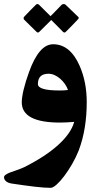

<svg xmlns="http://www.w3.org/2000/svg" viewBox="-44 -675 515 935"><path d="M246.1 -234.4Q257.3 -234.4 267.8 -234.9Q278.3 -235.4 287.1 -236.8Q281.7 -252.4 271.7 -266.6Q261.7 -280.8 249 -291.7Q236.3 -302.7 221.7 -309.3Q207 -315.9 192.4 -315.9Q140.6 -315.9 140.6 -265.6Q140.6 -234.4 246.1 -234.4ZM378.4 -177.7Q378.4 -113.3 368.9 -54.4Q359.4 4.4 339.4 57.6Q326.2 90.8 307.4 123.5Q288.6 156.2 269 182.1Q249.5 208 231.7 223.9Q213.9 239.7 202.6 239.7Q188 239.7 167.7 238.3Q147.5 236.8 122.8 233.9Q98.1 231 70.3 227.1Q42.5 223.1 12.7 218.8Q-5.4 215.8 -14.9 207.5Q-24.4 199.2 -24.4 188Q-24.4 181.6 -16.1 175.8Q-7.8 169.9 4.9 165Q29.8 156.7 47.4 150.1Q64.9 143.6 72.8 139.6Q176.3 87.9 239 31.2Q301.8 -25.4 317.4 -81.5Q299.3 -80.1 281.7 -79.1Q264.2 -78.1 248 -78.1Q62 -78.1 62 -176.8Q62 -200.2 71 -238.3Q80.1 -276.4 97.2 -323.7Q121.1 -390.6 150.4 -425Q179.7 -459.5 214.8 -459.5Q298.3 -459.5 344.7 -352.5Q361.8 -312.5 370.1 -269Q378.4 -225.6 378.4 -177.7ZM335.9 -593.8Q339.4 -591.8 339.4 -587.9Q339.4 -584.5 335.4 -580.6Q321.3 -565.9 306.2 -550Q291 -534.2 276.4 -520Q273.4 -516.6 270 -516.6Q266.1 -516.6 262.7 -520Q248.5 -534.2 234.4 -548.8Q220.2 -563.5 205.6 -577.6Q191.4 -563.5 176.5 -548.8Q161.6 -534.2 147.5 -520Q144 -516.6 140.6 -516.6Q137.7 -516.6 133.8 -520L74.2 -578.6Q70.8 -582.5 70.8 -586.4Q70.8 -590.8 75.7 -595.7Q88.9 -609.4 102.8 -623.8Q116.7 -638.2 130.9 -651.9Q133.8 -655.3 137.7 -655.3Q142.1 -655.3 146 -651.9L202.1 -596.2Q214.8 -608.9 229.5 -624Q244.1 -639.2 256.3 -651.9Q261.2 -655.3 266.6 -655.3Q272 -655.3 275.4 -651.9Z"/></svg>

Font: XB Zar
Style: Bold
Weight: 700
Designer: Behnam
Foundry: Irmug
Version: Version 8.005 2009